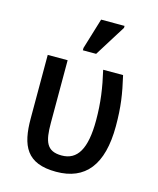

<svg xmlns="http://www.w3.org/2000/svg" viewBox="-117 -858 784 950"><g transform="rotate(15 275.5 -383.5)"><path d="M234 -606H302L402 -766V-776H282L234 -618ZM261 9C410 9 489 -86 489 -286C489 -385 479 -448 458 -539H356C376 -453 387 -379 387 -288C387 -141 347 -76 267 -76C189 -76 174 -123 174 -218V-539H72V-214C72 -74 109 9 261 9Z"/></g></svg>

Font: Noto Sans SemiCondensed Medium
Style: Regular
Weight: 500
Width: 4
Designer: Monotype Design Team
Foundry: Monotype Imaging Inc.
Version: Version 2.013